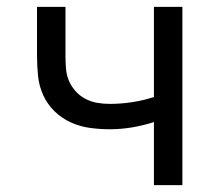

<svg xmlns="http://www.w3.org/2000/svg" viewBox="-20 -540 640 560"><path d="M429 0V-184Q398 -174 365.5 -168.5Q333 -163 300 -163Q271 -163 242 -167Q213 -171 186.5 -183Q160 -195 139 -215.5Q118 -236 106 -262.5Q94 -289 91 -318Q88 -347 88 -376V-520H171V-376Q171 -358 172.5 -339.5Q174 -321 181 -304.5Q188 -288 200.5 -274Q213 -260 229.5 -251.5Q246 -243 264 -240Q282 -237 300 -237Q333 -237 365.5 -242Q398 -247 429 -257V-520H512V0Z"/></svg>

Font: R Plex Mono
Style: Regular
Weight: 400
Monospace: yes
Designer: Belleve Invis
Foundry: Belleve Invis
Version: Version 31.8.0